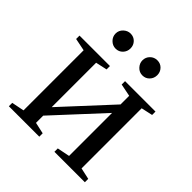

<svg xmlns="http://www.w3.org/2000/svg" viewBox="-173 -757 882 882"><g transform="rotate(45 267.5 -316.0)"><path d="M79.1 -424.8 18.1 -437V-459H215.8V-437L160.2 -424.8V-136.2L375 -368.7V-424.8L314 -437V-459H511.7V-437L456.1 -424.8V-34.2L511.7 -22V0H314V-22L375 -34.2V-313.5L160.2 -81.1V-34.2L215.8 -22V0H18.1V-22L79.1 -34.2ZM399.4 -583Q399.4 -562.5 385.7 -548.1Q372.1 -533.7 351.6 -533.7Q331.1 -533.7 316.9 -548.8Q302.7 -564 302.7 -583Q302.7 -603.5 316.9 -617.7Q331.1 -631.8 351.6 -631.8Q372.1 -631.8 385.7 -617.7Q399.4 -603.5 399.4 -583ZM225.6 -583Q225.6 -562.5 211.9 -548.1Q198.2 -533.7 177.7 -533.7Q157.7 -533.7 143.1 -548.3Q128.4 -563 128.4 -583Q128.4 -603.5 143.6 -617.7Q158.7 -631.8 177.7 -631.8Q198.2 -631.8 211.9 -617.7Q225.6 -603.5 225.6 -583Z"/></g></svg>

Font: Tinos
Style: Regular
Weight: 400
Designer: Steve Matteson
Foundry: Monotype Imaging Inc.
Version: Version 1.23